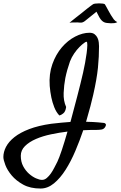

<svg xmlns="http://www.w3.org/2000/svg" viewBox="-95 -926 710 1129"><path d="M253.9 -247.1Q235.4 -266.6 224.1 -295.4Q212.9 -324.2 207 -352.5Q200.2 -384.8 197.3 -420.9Q192.4 -491.2 212.9 -548.8Q233.4 -606.4 268.6 -647.5Q303.7 -688.5 347.2 -710.9Q390.6 -733.4 431.6 -733.4Q450.2 -733.4 461.4 -724.6Q472.7 -715.8 478.5 -703.1Q484.4 -690.4 485.8 -676.8Q487.3 -663.1 487.3 -654.3Q487.3 -623 485.8 -592.8Q484.4 -562.5 481 -528.3Q477.5 -494.1 470.7 -455.1Q463.9 -416 453.1 -368.2Q447.3 -341.8 436.5 -300.8Q425.8 -259.8 411.1 -210Q455.1 -209 481.9 -206.5Q508.8 -204.1 516.6 -203.1Q523.4 -202.1 526.9 -196.3Q530.3 -190.4 522.5 -177.7Q514.6 -166 500.5 -164.1Q486.3 -162.1 472.7 -162.1Q464.8 -162.1 443.8 -162.1Q422.9 -162.1 394.5 -160.2Q374 -99.6 348.1 -38.6Q322.3 22.5 291 71.8Q259.8 121.1 222.7 151.9Q185.5 182.6 143.6 182.6Q83 182.6 41.5 159.7Q0 136.7 -25.9 106Q-51.8 75.2 -63.5 44.4Q-75.2 13.7 -75.2 -2.9Q-75.2 -32.2 -59.6 -62.5Q-43.9 -92.8 -10.3 -119.6Q23.4 -146.5 77.1 -167Q130.9 -187.5 206.1 -198.2Q237.3 -202.1 265.6 -204.6Q293.9 -207 319.3 -209Q338.9 -282.2 358.9 -358.4Q378.9 -434.6 393.6 -499Q399.4 -525.4 405.3 -556.2Q411.1 -586.9 414.6 -614.3Q418 -641.6 418.5 -660.2Q418.9 -678.7 414.1 -680.7Q411.1 -681.6 399.4 -673.3Q387.7 -665 372.1 -649.4Q356.4 -633.8 341.3 -611.8Q326.2 -589.8 316.4 -564.5Q298.8 -514.6 289.1 -466.8Q281.2 -425.8 279.3 -379.9Q277.3 -334 293.9 -296.9Q292 -283.2 288.1 -274.4Q285.2 -269.5 283.2 -265.6Q280.3 -262.7 276.4 -258.8Q272.5 -255.9 267.1 -252.4Q261.7 -249 253.9 -247.1ZM242.2 25.4Q252.9 2.9 268.6 -43.9Q284.2 -90.8 301.8 -152.3Q253.9 -146.5 205.1 -136.2Q156.2 -126 116.7 -108.9Q77.1 -91.8 52.2 -67.4Q27.3 -43 27.3 -9.8Q27.3 25.4 41.5 51.8Q55.7 78.1 75.7 95.7Q95.7 113.3 116.7 122.6Q137.7 131.8 152.3 131.8Q167 131.8 180.2 120.6Q193.4 109.4 204.6 93.3Q215.8 77.1 225.1 58.6Q234.4 40 242.2 25.4ZM557.6 -836.9Q566.4 -822.3 574.2 -812Q582 -801.8 594.7 -795.9Q586.9 -791 576.7 -790Q566.4 -789.1 556.6 -789.1Q545.9 -789.1 533.2 -791Q524.4 -792 517.1 -795.4Q509.8 -798.8 502.9 -805.7Q496.1 -812.5 489.3 -824.2Q482.4 -835.9 473.6 -854.5Q473.6 -855.5 473.1 -856Q472.7 -856.4 472.7 -857.4Q436.5 -828.1 422.9 -817.4Q409.2 -806.6 407.2 -804.7Q391.6 -791 375.5 -793Q359.4 -794.9 346.7 -793.9H335Q330.1 -793.9 324.2 -793.5Q318.4 -793 313.5 -792Q318.4 -795.9 330.1 -805.7Q341.8 -815.4 354.5 -825.2Q369.1 -835.9 385.7 -849.6Q391.6 -854.5 401.4 -862.3Q411.1 -870.1 420.9 -877.9Q430.7 -885.7 439.5 -892.1Q448.2 -898.4 451.2 -900.4Q454.1 -903.3 464.8 -904.8Q475.6 -906.2 487.8 -906.2Q500 -906.2 510.3 -904.8Q520.5 -903.3 522.5 -899.4Q524.4 -896.5 529.3 -887.7Q534.2 -878.9 539.6 -868.7Q544.9 -858.4 550.3 -849.6Q555.7 -840.8 557.6 -836.9Z"/></svg>

Font: Satisfy
Style: Regular
Weight: 400
Designer: Font Diner, Inc
Foundry: Font Diner, Inc
Version: Version 1.000